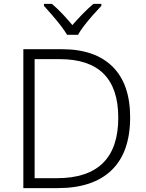

<svg xmlns="http://www.w3.org/2000/svg" viewBox="-20 -967 751 987"><path d="M649 -364Q649 -184 553.5 -92Q458 0 277 0H100V-714H299Q468 -714 558.5 -624.5Q649 -535 649 -364ZM588 -362Q588 -663 287 -663H158V-51H272Q588 -51 588 -362ZM325 -788Q312 -810 291 -837Q270 -864 247 -890.5Q224 -917 206 -937V-947H247Q274 -924 301.5 -895Q329 -866 352 -838Q376 -866 404.5 -895Q433 -924 460 -947H501V-937Q482 -917 458.5 -890.5Q435 -864 414 -837Q393 -810 381 -788Z"/></svg>

Font: Noto Sans Light
Style: Regular
Weight: 300
Designer: Monotype Design Team
Foundry: Monotype Imaging Inc.
Version: Version 2.007